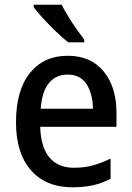

<svg xmlns="http://www.w3.org/2000/svg" viewBox="-20 -786 559 816"><path d="M268 -549Q366 -549 420.5 -482.5Q475 -416 475 -307V-247H151Q153 -162 189.5 -117.5Q226 -73 294 -73Q338 -73 374.5 -83Q411 -93 450 -112V-26Q413 -7 375 1.5Q337 10 288 10Q175 10 111.5 -62.5Q48 -135 48 -266Q48 -402 107 -475.5Q166 -549 268 -549ZM267 -469Q217 -469 187.5 -432.5Q158 -396 153 -324H375Q374 -387 348 -428Q322 -469 267 -469ZM242 -766Q253 -744 270 -716Q287 -688 305.5 -662Q324 -636 338 -618V-606H270Q248 -623 218.5 -651.5Q189 -680 162.5 -708.5Q136 -737 123 -756V-766Z"/></svg>

Font: Noto Sans Sinhala UI SemiCondensed Medium
Style: Regular
Weight: 500
Width: 4
Designer: Jelle Bosma - Monotype Design Team
Foundry: Monotype Imaging Inc.
Version: Version 2.006; ttfautohint (v1.8.4.7-5d5b)